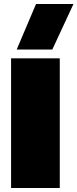

<svg xmlns="http://www.w3.org/2000/svg" viewBox="-20 -934 385 954"><path d="M63 -688 159 -914H345L240 -688ZM35 0V-644H277V0Z"/></svg>

Font: Kanit Black
Style: Regular
Weight: 900
Designer: Katatrad Team
Foundry: CadsonDemak
Version: Version 2.000; ttfautohint (v1.8.3)